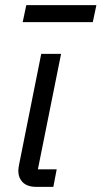

<svg xmlns="http://www.w3.org/2000/svg" viewBox="-20 -725 394 745"><path d="M187 0H120Q86 0 68.5 -17.5Q51 -35 51 -63Q51 -68 52 -73.5Q53 -79 54 -86L140 -516H217L127 -68H200ZM68 -639 82 -705H354L340 -639Z"/></svg>

Font: IBM Plex Sans
Style: Italic
Weight: 400
Italic angle: -11.31°
Designer: Mike Abbink, Paul van der Laan, Pieter van Rosmalen
Foundry: Bold Monday
Version: Version 3.201